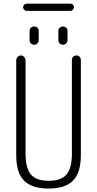

<svg xmlns="http://www.w3.org/2000/svg" viewBox="-20 -1039 540 1068"><path d="M70.3 -174.8V-704.1Q70.3 -713.9 78.1 -722.2Q85.9 -730.5 96.2 -730.5Q106.4 -730.5 114.3 -722.2Q122.1 -713.9 122.1 -704.1V-184.6Q122.1 -102.5 152.3 -67.9Q182.6 -33.2 251 -33.2Q319.3 -33.2 349.6 -67.9Q379.9 -102.5 379.9 -184.6V-705.1Q379.9 -715.8 386.7 -723.1Q393.6 -730.5 404.8 -730.5Q416 -730.5 422.9 -723.1Q429.7 -715.8 429.7 -705.1V-174.8Q429.7 -78.1 386.2 -34.2Q342.8 9.8 250 9.8Q157.2 9.8 113.8 -34.2Q70.3 -78.1 70.3 -174.8ZM372.1 -978.5H127.9Q120.1 -978.5 114.3 -984.9Q108.4 -991.2 108.4 -999Q108.4 -1006.8 114.3 -1012.7Q120.1 -1018.6 127.9 -1018.6H372.1Q379.9 -1018.6 385.7 -1012.7Q391.6 -1006.8 391.6 -999Q391.6 -991.2 385.7 -984.9Q379.9 -978.5 372.1 -978.5ZM304.7 -868.2Q304.7 -877.9 312 -884.8Q319.3 -891.6 330.1 -891.6Q340.8 -891.6 348.1 -884.8Q355.5 -877.9 355.5 -868.2V-815.4Q355.5 -804.7 347.7 -797.4Q339.8 -790 330.1 -790Q320.3 -790 312.5 -796.9Q304.7 -803.7 304.7 -815.4ZM144.5 -868.2Q144.5 -877.9 151.9 -884.8Q159.2 -891.6 169.9 -891.6Q180.7 -891.6 188 -884.8Q195.3 -877.9 195.3 -868.2V-815.4Q195.3 -804.7 187.5 -797.4Q179.7 -790 169.9 -790Q160.2 -790 152.3 -796.9Q144.5 -803.7 144.5 -815.4Z"/></svg>

Font: Rounded-L Mgen+ 1mn light
Style: Regular
Weight: 200
Designer: [Source Han Sans]
Ryoko NISHIZUKA  (kana & ideographs); Paul D. Hunt (Latin, Greek & Cyrillic); Wenlong ZHANG  (bopomofo
Version: Version 1.059.20150602